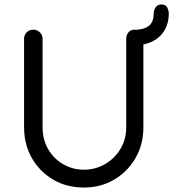

<svg xmlns="http://www.w3.org/2000/svg" viewBox="-20 -834 777 861"><path d="M584 -701Q601 -701 612 -689Q623 -677 623 -660V-263Q623 -186 587.5 -125Q552 -64 492 -28.5Q432 7 356 7Q279 7 218.5 -28.5Q158 -64 123 -125Q88 -186 88 -263V-660Q88 -677 99.5 -689Q111 -701 130 -701Q146 -701 158.5 -689Q171 -677 171 -660V-263Q171 -208 196 -165Q221 -122 263.5 -97.5Q306 -73 356 -73Q407 -73 450 -97.5Q493 -122 519.5 -165Q546 -208 546 -263V-660Q546 -677 556 -689Q566 -701 584 -701ZM578 -631V-700Q623 -700 646 -717Q669 -734 669 -772Q669 -787 677.5 -800.5Q686 -814 704 -814Q724 -814 730.5 -799.5Q737 -785 737 -772Q737 -732 719 -700Q701 -668 666 -649.5Q631 -631 578 -631Z"/></svg>

Font: Quicksand Light Medium
Style: Regular
Weight: 500
Version: Version 3.006